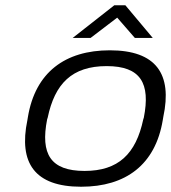

<svg xmlns="http://www.w3.org/2000/svg" viewBox="-20 -700 649 729"><path d="M86 -256 84 -244C50 -81 112 9 288 9C458 9 570 -75 598 -244L600 -256C635 -419 573 -509 397 -509C227 -509 114 -425 86 -256ZM159 -247 161 -253C188 -382 253 -449 385 -449C514 -449 552 -384 526 -253L524 -247C496 -115 429 -51 301 -51C172 -51 133 -115 159 -247ZM256 -556H324L425 -633L492 -556H560L456 -680H414Z"/></svg>

Font: LT Wave Light
Style: Italic
Weight: 300
Designer: Daniel Lyons
Version: Version 2.5 (Glyphs App)